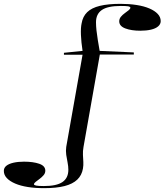

<svg xmlns="http://www.w3.org/2000/svg" viewBox="-172 -765 857 1000"><path d="M173 0 258 -480H161V-490L258 -500Q251 -546 249.5 -583Q248 -620 253 -643Q259 -679 282 -701.5Q305 -724 348 -734.5Q391 -745 456 -745Q501 -745 539.5 -739Q578 -733 606 -721Q634 -709 649.5 -692.5Q665 -676 665 -655Q665 -639 651.5 -627.5Q638 -616 614 -610.5Q590 -605 559 -605Q512 -605 480.5 -617Q449 -629 449 -654Q449 -667 457.5 -677.5Q466 -688 478 -696.5Q490 -705 498.5 -712Q507 -719 507 -725Q507 -730 496.5 -732Q486 -734 457 -734Q389 -734 358.5 -713Q328 -692 328 -649Q328 -630 330.5 -606.5Q333 -583 337.5 -556Q342 -529 347 -500L525 -492V-481H348L263 0Q259 22 260 41.5Q261 61 262 78.5Q263 96 260 113Q254 148 230.5 170.5Q207 193 164.5 204Q122 215 57 215Q11 215 -27 209Q-65 203 -93 191Q-121 179 -136.5 162.5Q-152 146 -152 125Q-152 109 -139 98.5Q-126 88 -102 82.5Q-78 77 -47 77Q1 77 32.5 88Q64 99 64 124Q64 137 55 147.5Q46 158 34.5 166.5Q23 175 14 182Q5 189 5 195Q5 199 16 201.5Q27 204 56 204Q123 204 153.5 183Q184 162 184 119Q184 101 180 81.5Q176 62 173 41.5Q170 21 173 0Z"/></svg>

Font: Kalnia SemiExpanded Light
Style: Regular
Weight: 300
Width: 6
Designer: Frida Medrano
Foundry: Frida Medrano
Version: Version 1.105